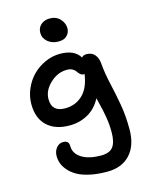

<svg xmlns="http://www.w3.org/2000/svg" viewBox="-142 -793 910 1169"><g transform="rotate(-15 313.0 -208.0)"><path d="M305.2 -554.2Q264.2 -554.2 237.1 -577.1Q210 -600.1 210 -633.8Q210 -665.5 231.9 -684.8Q253.9 -704.1 288.1 -704.1Q328.1 -704.1 352.5 -677.7Q377 -651.4 377 -618.2Q377 -592.8 358.9 -573.5Q340.8 -554.2 305.2 -554.2ZM384.8 288.1Q323.7 288.1 275.1 277.1Q226.6 266.1 196.8 248.5Q167 231 147.2 207.8Q127.4 184.6 119.6 162.4Q111.8 140.1 111.8 117.2Q111.8 86.4 128.9 65.2Q146 43.9 171.9 43.9Q208 43.9 208 79.1Q208 126 252.7 154.5Q297.4 183.1 376 183.1Q429.7 183.1 451.4 153.6Q473.1 124 473.1 63Q473.1 37.1 471.2 13.2Q469.2 -10.7 464.6 -36.9Q460 -63 457 -77.1Q454.1 -91.3 446.5 -121.8Q439 -152.3 437 -161.1Q406.2 -101.6 353.5 -72.3Q300.8 -43 237.8 -43Q147.5 -43 96.2 -91.3Q44.9 -139.6 44.9 -229Q44.9 -278.8 65.4 -325.4Q85.9 -372.1 119.6 -405.8Q153.3 -439.5 198.7 -459.7Q244.1 -480 292 -480Q383.3 -480 417 -422.9Q425.8 -436 448.2 -436Q481.4 -436 499.5 -414.1Q517.6 -392.1 520 -359.9Q525.4 -295.9 541.7 -224.9Q558.1 -153.8 570.6 -82.5Q583 -11.2 583 73.2Q583 174.3 531 231.2Q479 288.1 384.8 288.1ZM153.8 -231Q153.8 -150.9 237.8 -150.9Q303.7 -150.9 348.6 -193.4Q393.6 -235.8 405.8 -323.2Q404.8 -323.2 403.3 -322.5Q401.9 -321.8 400.9 -321.8Q388.7 -321.8 379.2 -330.1Q369.6 -338.4 363.5 -348.4Q357.4 -358.4 343.3 -366.7Q329.1 -375 308.1 -375Q249 -375 201.4 -330.1Q153.8 -285.2 153.8 -231Z"/></g></svg>

Font: Shantell Sans Bouncy
Style: Regular
Weight: 500
Designer: Stephen Nixon, Anya Danilova, Shantell Martin
Foundry: Arrow Type
Version: Version 1.006;[9816181b4]